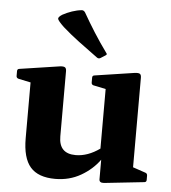

<svg xmlns="http://www.w3.org/2000/svg" viewBox="-55 -826 790 889"><g transform="rotate(5 340.0 -381.5)"><path d="M234 13Q155 13 118.5 -29Q82 -71 82 -163V-422L25 -434Q15 -437 15 -446V-469Q15 -479 25 -480L211 -508Q227 -510 234 -506Q241 -502 241 -488V-185Q241 -105 319 -105Q375 -105 431 -145V-422L373 -434Q364 -437 364 -446V-469Q364 -479 374 -480L559 -508Q576 -510 582.5 -506Q589 -502 589 -488V-72L648 -52Q657 -49 657 -39V-19Q657 -9 647 -8L462 12Q439 14 439 -3V-94Q406 -48 353 -17.5Q300 13 234 13ZM395 -563Q387 -558 379 -563Q332 -597 290 -628.5Q248 -660 213 -691Q185 -718 183.5 -726.5Q182 -735 201 -747Q221 -758 244.5 -766Q268 -774 290 -776Q299 -776 305 -767Q330 -723 358.5 -678Q387 -633 419 -589Q426 -582 417 -577Z"/></g></svg>

Font: Hahmlet
Style: Bold
Weight: 700
Designer: Minjoo Ham & Mark Frömberg
Foundry: hypertype
Version: Version 1.002; ttfautohint (v1.8.3)